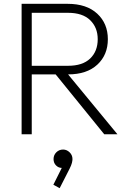

<svg xmlns="http://www.w3.org/2000/svg" viewBox="-20 -702 675 1004"><path d="M93 0V-682H334Q433 -682 488.5 -630.5Q544 -579 544 -497Q544 -415 489 -364Q434 -313 336 -313L594 0H525L271 -313H146V0ZM336 -635H146V-358H336Q412 -358 451.5 -396Q491 -434 491 -497Q491 -558 451.5 -596.5Q412 -635 336 -635ZM292 282 259 264 303 176Q286 176 273 163Q260 150 260 130Q260 109 274.5 94.5Q289 80 310 80Q329 80 344 94.5Q359 109 359 130Q359 138 356 150Q353 162 344 180Z"/></svg>

Font: Outfit ExtraLight
Style: Regular
Weight: 200
Designer: Rodrigo Fuenzalida
Foundry: fragTYPE
Version: Version 1.100; ttfautohint (v1.8.4.7-5d5b);gftools[0.9.27]